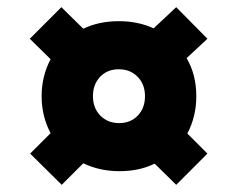

<svg xmlns="http://www.w3.org/2000/svg" viewBox="-20 -618 661 535"><path d="M212 -163 152 -103 64 -190 121 -247Q96 -294 96 -350Q96 -406 121 -453L63 -510L151 -598L212 -538Q256 -559 311 -559Q365 -559 408 -539L471 -598L558 -510L500 -456Q527 -410 527 -350Q527 -293 502 -246L558 -190L471 -103L411 -162Q368 -141 313 -141Q258 -141 212 -163ZM312 -275Q344 -275 364 -296Q384 -317 384 -350Q384 -383 363.5 -404Q343 -425 311 -425Q279 -425 259 -404Q239 -383 239 -350Q239 -317 259.5 -296Q280 -275 312 -275Z"/></svg>

Font: Oak Sans ExtraBold
Style: Regular
Weight: 800
Designer: Erik Kennedy, Walven
Foundry: Erik Kennedy, Walven
Version: Version 1.000